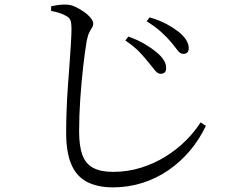

<svg xmlns="http://www.w3.org/2000/svg" viewBox="-20 -767 1040 830"><path d="M773 -534Q760 -534 749.5 -547Q739 -560 722 -582Q704 -604 677.5 -628Q651 -652 614 -675L627 -692Q671 -679 701 -662.5Q731 -646 750 -631Q796 -595 796 -558Q796 -547 790 -540.5Q784 -534 773 -534ZM674 -448Q662 -448 651 -461.5Q640 -475 623 -496Q605 -519 582.5 -542.5Q560 -566 522 -592L535 -609Q577 -594 607.5 -575.5Q638 -557 657 -541Q701 -504 698 -471Q698 -459 691.5 -453.5Q685 -448 674 -448ZM469 43Q402 43 356.5 19.5Q311 -4 288.5 -56Q266 -108 266 -193Q266 -240 268 -293.5Q270 -347 274 -401Q278 -455 281.5 -503Q285 -551 287 -587Q289 -623 289 -641Q289 -668 284.5 -679.5Q280 -691 266 -698Q255 -705 238 -710.5Q221 -716 201 -720V-740Q221 -744 237 -746Q253 -748 267 -747Q285 -747 304.5 -738Q324 -729 342 -716.5Q360 -704 371.5 -690Q383 -676 383 -666Q383 -655 377.5 -647Q372 -639 366 -627Q360 -615 355 -591Q347 -544 339.5 -478Q332 -412 327 -339.5Q322 -267 322 -199Q322 -136 336 -97.5Q350 -59 382.5 -41.5Q415 -24 469 -24Q533 -24 591 -42.5Q649 -61 697.5 -91.5Q746 -122 784 -160Q822 -198 847 -238L870 -223Q842 -164 801 -115.5Q760 -67 708.5 -31.5Q657 4 596 23.5Q535 43 469 43Z"/></svg>

Font: Noto Serif SC
Style: Regular
Weight: 400
Designer: Ryoko NISHIZUKA 西塚涼子 (kana & ideographs); Frank Grießhammer (Latin, Greek & Cyrillic); Wenlong ZHANG 张文龙 (bopomofo); San
Foundry: Adobe
Version: Version 2.002-H1;hotconv 1.1.0;makeotfexe 2.6.0